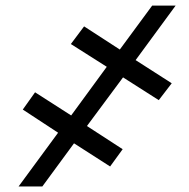

<svg xmlns="http://www.w3.org/2000/svg" viewBox="-20 -675 684 695"><path d="M425.4 -394.9 554.7 -312.5 601.6 -373.6 470.9 -457.4 615.8 -654.8H530.9L413.7 -495.7L284.4 -579.5L236.5 -515.6L366.5 -433.2L237.6 -257.1L106.9 -340.9L62.5 -278.4L190.3 -194.6L47.2 0H133.2L247.9 -156.2L378.6 -72.4L424 -134.9L294.7 -218.8Z"/></svg>

Font: Margiela Sans Medium
Style: Italic
Weight: 500
Italic angle: -9.39999°
Designer: Stefan Endress, Andreas Faust
Version: Version 1.100;FEAKit 1.0